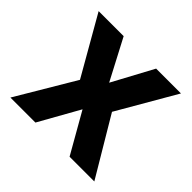

<svg xmlns="http://www.w3.org/2000/svg" viewBox="-137 -696 848 848"><g transform="rotate(45 287.0 -272.5)"><path d="M186.8 -545.5 286.9 -354.8 389.6 -545.5H544.7L386.7 -272.7L549 0H394.5L286.9 -188.6L181.1 0H24.9L186.8 -272.7L30.5 -545.5Z"/></g></svg>

Font: Inter UI
Style: Bold
Weight: 700
Designer: Rasmus Andersson
Foundry: rsms
Version: 3.2;8d6f07862